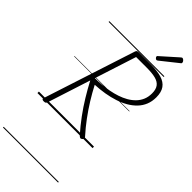

<svg xmlns="http://www.w3.org/2000/svg" viewBox="-506 -1305 1851 1851"><g transform="rotate(45 420.0 -379.0)"><path d="M99 14Q86 14 79.5 9.5Q73 5 76 -6L382 -949Q386 -959 392.5 -963.5Q399 -968 415 -968H576Q665 -968 723.5 -950.5Q782 -933 811 -892Q840 -851 840 -781Q840 -725 821.5 -679.5Q803 -634 768.5 -598Q734 -562 687.5 -535Q641 -508 584 -489.5Q527 -471 464 -460.5Q401 -450 334 -447Q372 -374 416 -303Q460 -232 511 -163Q562 -94 622 -27Q629 -20 630 -11.5Q631 -3 618 9Q606 18 597 14.5Q588 11 577 0Q516 -69 461.5 -143Q407 -217 360.5 -293.5Q314 -370 274 -446L132 -5Q128 5 121.5 9.5Q115 14 99 14ZM290 -493Q334 -493 381.5 -497Q429 -501 477 -510Q525 -519 570 -534Q615 -549 653.5 -571Q692 -593 721.5 -623Q751 -653 767.5 -691.5Q784 -730 784 -779Q784 -833 761.5 -863.5Q739 -894 692.5 -906Q646 -918 572 -918H427ZM587 -1036Q579 -1036 570.5 -1044.5Q562 -1053 562 -1060Q562 -1062 562.5 -1065Q563 -1068 568 -1072L733 -1219Q738 -1222 741 -1225Q744 -1228 749 -1228Q756 -1228 763.5 -1222.5Q771 -1217 776 -1209.5Q781 -1202 781 -1195Q781 -1191 780 -1187.5Q779 -1184 773 -1180L601 -1043Q596 -1040 593 -1038Q590 -1036 587 -1036ZM0 460H751V470H0ZM0 -20H751V0H0ZM0 -505H751V-500H0ZM0 -980H751V-970H0Z"/></g></svg>

Font: Playwrite NO Guides
Style: Regular
Weight: 400
Designer: Veronika Burian, José Scaglione
Foundry: TypeTogether
Version: Version 1.003